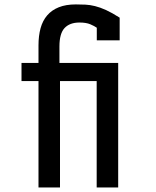

<svg xmlns="http://www.w3.org/2000/svg" viewBox="-20 -828 690 848"><path d="M407.5 -705.5Q397 -713 378.8 -720.8Q360.5 -728.5 331 -728.5Q288 -728.5 265.2 -704.2Q242.5 -680 242.5 -622.5V-550H502V0H407V-470H245V0H150V-470H75V-550H150V-627.5Q150 -670 159.2 -703.5Q168.5 -737 188.5 -760.2Q208.5 -783.5 239.8 -796Q271 -808.5 315 -808.5Q337.5 -808.5 357.5 -807.5Q377.5 -806.5 399.8 -801Q422 -795.5 448 -783.8Q474 -772 508.5 -750V-650H407.5Z"/></svg>

Font: B612 Mono
Style: Regular
Weight: 400
Version: Version 1.005